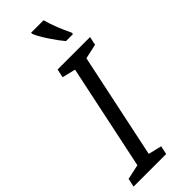

<svg xmlns="http://www.w3.org/2000/svg" viewBox="-342 -976 1004 1004"><g transform="rotate(-45 160.0 -474.0)"><path d="M-36 0 -26 -47 57 -65 180 -649 106 -667 116 -714H356L346 -667L264 -649L141 -65L215 -47L205 0ZM252 -788H304V-799Q286 -836 271 -874Q256 -912 246 -948H154V-939Q167 -908 197.5 -862Q228 -816 252 -788Z"/></g></svg>

Font: Noto Sans UI SemiCondensed
Style: Italic
Weight: 400
Width: 4
Italic angle: -12°
Designer: Monotype Design Team
Foundry: Monotype Imaging Inc.
Version: Version 1.901